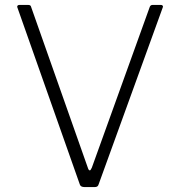

<svg xmlns="http://www.w3.org/2000/svg" viewBox="-20 -762 734 782"><path d="M642.5 -739C640.8 -741 638.3 -742 635 -742H602C596 -742 592 -739.3 590 -734L354 -79C350.7 -71.7 348 -68 346 -68C342.7 -68 340 -71.3 338 -78L107 -733C106.3 -736.3 105 -738.7 103 -740C101 -741.3 98 -742 94 -742H60C53.3 -742 50 -739.3 50 -734L51 -731L305 -11C307 -3.7 313.7 0 325 0H365C369.7 0 373.3 -0.8 376 -2.5C378.7 -4.2 380.7 -7.3 382 -12L643 -732C644.3 -734.7 644.2 -737 642.5 -739Z"/></svg>

Font: Libre Franklin ExtraLight
Style: Regular
Weight: 275
Designer: Pablo Impallari, Rodrigo Fuenzalida
Foundry: Impallari Type
Version: Version 1.002; ttfautohint (v1.5)